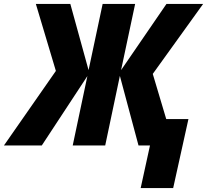

<svg xmlns="http://www.w3.org/2000/svg" viewBox="-79 -734 1045 969"><path d="M631 215 678 0H620L526 -351L452 0H288L362 -350L132 0H-59L203 -376L102 -714H276L368 -380L439 -714H603L532 -380L761 -714H946L692 -361L760 -133H872L795 215Z"/></svg>

Font: Noto Sans Disp ExtBd
Style: Italic
Weight: 800
Italic angle: -12°
Designer: Monotype Design Team
Foundry: Monotype Imaging Inc.
Version: Version 2.000;GOOG;noto-source:20170915:90ef993387c0